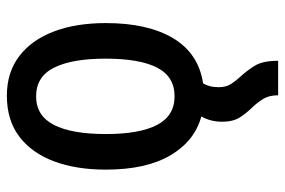

<svg xmlns="http://www.w3.org/2000/svg" viewBox="-152 -648 810 545"><g transform="rotate(90 252.5 -375.0)"><path d="M310 -542Q380 -523 420.5 -454Q461 -385 461 -271Q461 -187 437.5 -124Q414 -61 367.5 -25.5Q321 10 251 10Q185 10 139 -25Q93 -60 69 -123Q45 -186 45 -271Q45 -390 88 -462Q131 -534 216 -547Q221 -555 224 -566Q227 -577 227 -591Q227 -612 218 -626Q209 -640 197 -653Q181 -670 166.5 -693Q152 -716 152 -760H250Q250 -735 259.5 -719Q269 -703 283 -688Q299 -672 312 -652.5Q325 -633 325 -601Q325 -568 310 -542ZM253 -73Q308 -73 334 -123.5Q360 -174 360 -271Q360 -367 334 -416.5Q308 -466 253 -466Q197 -466 171.5 -416.5Q146 -367 146 -270Q146 -175 171.5 -124Q197 -73 253 -73Z"/></g></svg>

Font: Noto Sans Georgian Condensed Medium
Style: Regular
Weight: 500
Width: 3
Designer: Monotype Design Team, Akaki Razmadze
Foundry: Google LLC
Version: Version 2.005; ttfautohint (v1.8.4.7-5d5b)